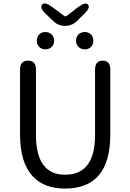

<svg xmlns="http://www.w3.org/2000/svg" viewBox="-20 -1088 761 1121"><path d="M360 13Q239 13 173 -57Q97 -136 97 -303V-682Q97 -734 144 -734Q190 -734 190 -682V-300Q190 -68 360 -68Q535 -68 535 -300V-682Q535 -734 580 -734Q624 -734 624 -682V-303Q624 13 360 13ZM245 -800Q223 -800 209 -814Q195 -828 195 -850Q195 -872 209 -886.5Q223 -901 245 -901Q267 -901 281.5 -886.5Q296 -872 296 -850Q296 -828 281.5 -814Q267 -800 245 -800ZM475 -800Q453 -800 438.5 -814Q424 -828 424 -850.5Q424 -873 438.5 -887Q453 -901 475 -901Q497 -901 511 -886.5Q525 -872 525 -850Q525 -828 511 -814Q497 -800 475 -800ZM359 -937Q320 -937 292 -964L247 -1007Q210 -1043 226 -1061Q241 -1079 282 -1049L355 -995Q362 -990 369 -995L438 -1048Q479 -1078 494 -1061Q509 -1043 472 -1007L428 -964Q400 -937 359 -937Z"/></svg>

Font: Resource Han Rounded CN
Style: Regular
Weight: 400
Designer: Cyano Hao (round all glyphs); Ryoko NISHIZUKA  (kana, bopomofo & ideographs); Paul D. Hunt (Latin, Greek & Cyrillic); Sa
Foundry: Cyano Hao
Version: 0.990